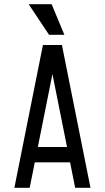

<svg xmlns="http://www.w3.org/2000/svg" viewBox="-20 -899 502 919"><path d="M48.8 0 185.5 -683.6H276.4L413.1 0H339.8L315.4 -122.1H146.5L122.1 0ZM161.1 -195.3H300.8L231 -544.4ZM214.8 -732.4 117.2 -878.9H227.1L288.1 -732.4Z"/></svg>

Font: Saniretro
Style: Regular
Weight: 400
Designer: Jayvee D. Enaguas (Grand Chaos)
Version: Version 1.0 - 6/10/2013